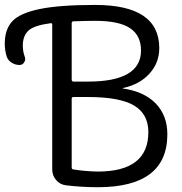

<svg xmlns="http://www.w3.org/2000/svg" viewBox="-129 -783 749 790"><path d="M273.4 -12.7Q208 -12.7 142.6 -20.5Q118.2 -23.4 102.1 -42Q85.9 -60.5 85.9 -85.9V-681.6Q85.9 -688.5 79.1 -687.5Q12.7 -678.7 -10.7 -658.2Q-35.2 -636.7 -35.2 -594.7Q-35.2 -572.3 -27.3 -549.8Q-22.5 -538.1 -29.3 -526.9Q-36.1 -515.6 -48.8 -515.6Q-66.4 -515.6 -81.5 -525.4Q-96.7 -535.2 -101.6 -550.8Q-109.4 -577.1 -109.4 -602.5Q-109.4 -662.1 -78.6 -695.3Q-47.9 -728.5 33.2 -745.6Q114.3 -762.7 262.7 -762.7Q525.4 -762.7 526.4 -585.9Q526.4 -524.4 486.3 -480.5Q446.3 -435.5 377 -420.9Q376 -420.9 376 -419.9Q376 -418.9 377 -418.9Q463.9 -406.2 511.7 -357.4Q559.6 -307.6 559.6 -230.5Q559.6 -12.7 273.4 -12.7ZM173.8 -383.8Q166 -383.8 166 -377V-93.8Q166 -86.9 172.9 -85.9Q219.7 -78.1 273.4 -77.1Q481.4 -77.1 481.4 -239.3Q481.4 -313.5 422.9 -348.6Q364.3 -383.8 233.4 -383.8ZM166 -455.1Q166 -447.3 173.8 -447.3H233.4Q451.2 -447.3 451.2 -575.2Q451.2 -636.7 406.2 -667Q361.3 -697.3 262.7 -697.3Q224.6 -697.3 173.8 -695.3Q166 -695.3 166 -687.5Z"/></svg>

Font: Gen Jyuu Gothic Normal
Style: Regular
Weight: 300
Designer: [Source Han Sans]
Ryoko NISHIZUKA  (kana & ideographs); Paul D. Hunt (Latin, Greek & Cyrillic); Wenlong ZHANG  (bopomofo
Version: Version 1.002.20150607